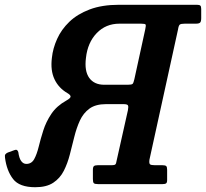

<svg xmlns="http://www.w3.org/2000/svg" viewBox="-80 -770 861 803"><path d="M-59 -110Q-60.5 -120 -57.8 -124.2Q-55 -128.5 -47.5 -132L-20 -142Q-7.5 -147.5 -3.5 -134Q0 -108 8.8 -96.2Q17.5 -84.5 30 -84.5Q52 -84.5 63 -104.5Q74 -124.5 81.8 -156.2Q89.5 -188 101 -224.2Q112.5 -260.5 134.8 -293.8Q157 -327 197.5 -349.5Q215.5 -359.5 215.2 -366.2Q215 -373 202 -380.5Q165 -402 147.8 -438.8Q130.5 -475.5 137 -528Q141 -567.5 158.8 -607Q176.5 -646.5 210 -678.8Q243.5 -711 295 -730.5Q346.5 -750 417.5 -750H743.5Q754 -750 757.8 -746.5Q761.5 -743 761.5 -732.5V-694.5Q761.5 -680.5 757.2 -675.8Q753 -671 739 -671H692.5Q676.5 -671 671.8 -667Q667 -663 664.5 -646.5L545 -102Q543 -86.5 547.5 -82.8Q552 -79 568 -79H599.5Q611 -79 615 -75.5Q619 -72 619 -60V-17Q619 -6.5 614.8 -3.2Q610.5 0 600 0H330Q316.5 0 312.5 -3.8Q308.5 -7.5 308.5 -21V-59.5Q308.5 -71.5 312.8 -75.2Q317 -79 328.5 -79H387Q398.5 -79 402.2 -82.2Q406 -85.5 407.5 -97L455 -309Q458 -324.5 455 -329.5Q452 -334.5 436 -334.5H363.5Q320 -334.5 294.2 -315.8Q268.5 -297 254.2 -266Q240 -235 230.8 -197.8Q221.5 -160.5 212 -123.5Q202.5 -86.5 186.8 -55.5Q171 -24.5 142.8 -5.8Q114.5 13 67.5 13Q1 13 -25.5 -21.5Q-52 -56 -59 -110ZM454.5 -415.5Q471 -415.5 474.8 -419.5Q478.5 -423.5 482 -439L527.5 -647.5Q531 -663.5 529 -667.2Q527 -671 510 -671H419.5Q362.5 -671 324.5 -631.5Q286.5 -592 279.5 -528Q272.5 -473 293.2 -444.2Q314 -415.5 356 -415.5Z"/></svg>

Font: Besley* Narrow Semi
Style: Italic
Weight: 600
Width: 4
Italic angle: -13°
Designer: Owen Earl
Foundry: indestructible type*
Version: Version 3.000; ttfautohint (v1.8.3)